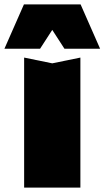

<svg xmlns="http://www.w3.org/2000/svg" viewBox="-61 -847 472 867"><path d="M47 -827H303L391 -627H230L175 -712L120 -627H-41ZM48 -587 175 -561 302 -587V0H48Z"/></svg>

Font: Bounded
Style: Regular
Weight: 900
Designer: Vlad Churkin
Version: Version 1.0